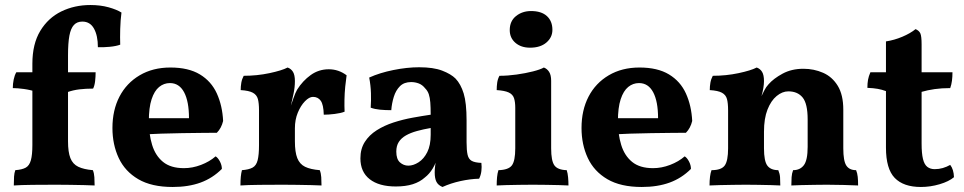

<svg xmlns="http://www.w3.org/2000/svg" viewBox="-20 -736 3840 765"><path d="M361 -448Q361 -431 359 -413Q357 -395 351 -383Q322 -383 296.5 -380Q271 -377 246 -368V-448ZM109 -482Q109 -561 140.5 -613Q172 -665 224.5 -690.5Q277 -716 340 -716Q380 -716 412.5 -707Q445 -698 464 -686Q460 -656 459 -621Q458 -586 459 -558Q443 -552 417 -549.5Q391 -547 370 -548Q370 -594 354.5 -622Q339 -650 308 -650Q287 -650 274.5 -636.5Q262 -623 256.5 -594Q251 -565 251 -515V-175H109ZM129 -448V-369Q101 -378 75 -381.5Q49 -385 31 -385Q31 -402 34.5 -419Q38 -436 45 -448ZM251 -173Q251 -130 260.5 -106Q270 -82 292 -71.5Q314 -61 350 -58Q355 -46 356 -30Q357 -14 357 3Q340 2 314.5 1.5Q289 1 260 0.5Q231 0 203 0Q158 0 110.5 0.5Q63 1 35 3Q35 -18 36 -32.5Q37 -47 41 -58Q68 -60 82.5 -68Q97 -76 103 -97.5Q109 -119 109 -158V-227H251Z M668 9Q584 9 531 -22Q478 -53 453 -106.5Q428 -160 428 -226Q428 -297 456 -351Q484 -405 536.5 -436Q589 -467 659 -467Q731 -467 776.5 -439.5Q822 -412 844 -363.5Q866 -315 869 -254Q862 -225 844 -207Q819 -207 783 -206.5Q747 -206 705.5 -205.5Q664 -205 621.5 -203.5Q579 -202 541 -199V-265H733Q733 -332 713.5 -368.5Q694 -405 657 -405Q633 -405 614 -389.5Q595 -374 584 -340.5Q573 -307 573 -253Q573 -202 586 -159Q599 -116 629.5 -91Q660 -66 713 -66Q747 -66 781 -79Q815 -92 839 -113Q848 -108 856 -93Q864 -78 864 -63Q827 -26 779 -8.5Q731 9 668 9Z M1155 -173Q1155 -130 1164.5 -106Q1174 -82 1195.5 -71.5Q1217 -61 1254 -58Q1259 -46 1260 -30Q1261 -14 1261 3Q1244 2 1218.5 1.5Q1193 1 1164 0.5Q1135 0 1107 0Q1062 0 1014 0.5Q966 1 938 3Q938 -18 939.5 -32.5Q941 -47 944 -58Q971 -60 986 -68Q1001 -76 1006.5 -97.5Q1012 -119 1012 -158V-227H1155ZM1155 -295V-209H1012V-318L1155 -413Q1155 -388 1149.5 -362.5Q1144 -337 1136 -302ZM1133 -298Q1141 -321 1149 -344Q1157 -367 1164 -379Q1186 -414 1218 -437Q1250 -460 1290 -460Q1329 -460 1361 -436Q1358 -416 1355.5 -390.5Q1353 -365 1352.5 -339Q1352 -313 1353 -291Q1338 -285 1313.5 -282Q1289 -279 1270 -279Q1269 -319 1258 -334.5Q1247 -350 1227 -350Q1212 -350 1195 -332.5Q1178 -315 1166.5 -287Q1155 -259 1155 -225ZM1012 -209V-296Q1012 -325 1007.5 -341.5Q1003 -358 987.5 -366.5Q972 -375 939 -377Q939 -392 941.5 -406.5Q944 -421 951 -434Q1004 -434 1053.5 -444.5Q1103 -455 1126 -467Q1140 -462 1147.5 -449.5Q1155 -437 1155 -413Z M1743 9Q1726 2 1719 -11.5Q1712 -25 1712 -49Q1712 -61 1714 -77.5Q1716 -94 1721 -109L1724 -112Q1717 -86 1704 -64.5Q1691 -43 1673 -29Q1653 -11 1624.5 -2Q1596 7 1557 7Q1490 7 1453 -22Q1416 -51 1416 -105Q1416 -143 1433.5 -170.5Q1451 -198 1481 -217Q1511 -236 1548 -248Q1585 -260 1623.5 -267Q1662 -274 1696 -279Q1696 -308 1694.5 -327.5Q1693 -347 1688.5 -360.5Q1684 -374 1674 -384Q1663 -398 1648.5 -403.5Q1634 -409 1618 -409Q1590 -409 1573.5 -392.5Q1557 -376 1549 -350Q1541 -324 1539 -297Q1515 -297 1494 -299Q1473 -301 1457 -307Q1459 -334 1458 -365Q1457 -396 1451 -427Q1493 -446 1547.5 -457Q1602 -468 1650 -468Q1707 -468 1742 -454.5Q1777 -441 1795 -423Q1816 -401 1827.5 -363.5Q1839 -326 1839 -256V-169Q1839 -137 1843 -119.5Q1847 -102 1859.5 -95Q1872 -88 1898 -87Q1900 -71 1898 -54.5Q1896 -38 1889 -24Q1853 -23 1814.5 -14.5Q1776 -6 1743 9ZM1607 -76Q1627 -76 1648 -89.5Q1669 -103 1682.5 -130Q1696 -157 1696 -199V-226Q1667 -221 1641.5 -214Q1616 -207 1597.5 -196.5Q1579 -186 1569 -170.5Q1559 -155 1559 -132Q1559 -102 1573.5 -89Q1588 -76 1607 -76Z M1959 3Q1959 -15 1960.5 -30.5Q1962 -46 1966 -58Q2006 -59 2019.5 -77Q2033 -95 2033 -145V-306Q2033 -330 2028 -345Q2023 -360 2007 -367.5Q1991 -375 1959 -377Q1959 -392 1961 -406.5Q1963 -421 1970 -434Q2003 -434 2038.5 -439Q2074 -444 2103.5 -451.5Q2133 -459 2147 -467Q2160 -462 2168 -449.5Q2176 -437 2176 -414V-145Q2176 -95 2189 -77Q2202 -59 2238 -58Q2242 -46 2243.5 -29.5Q2245 -13 2245 3Q2230 2 2207 1.5Q2184 1 2157 0.5Q2130 0 2103 0Q2076 0 2048 0.5Q2020 1 1997 1.5Q1974 2 1959 3ZM2092 -546Q2056 -546 2033.5 -565.5Q2011 -585 2011 -616Q2011 -652 2036 -672Q2061 -692 2096 -692Q2137 -692 2159 -672Q2181 -652 2181 -617Q2181 -587 2157 -566.5Q2133 -546 2092 -546Z M2537 9Q2453 9 2400 -22Q2347 -53 2322 -106.5Q2297 -160 2297 -226Q2297 -297 2325 -351Q2353 -405 2405.5 -436Q2458 -467 2528 -467Q2600 -467 2645.5 -439.5Q2691 -412 2713 -363.5Q2735 -315 2738 -254Q2731 -225 2713 -207Q2688 -207 2652 -206.5Q2616 -206 2574.5 -205.5Q2533 -205 2490.5 -203.5Q2448 -202 2410 -199V-265H2602Q2602 -332 2582.5 -368.5Q2563 -405 2526 -405Q2502 -405 2483 -389.5Q2464 -374 2453 -340.5Q2442 -307 2442 -253Q2442 -202 2455 -159Q2468 -116 2498.5 -91Q2529 -66 2582 -66Q2616 -66 2650 -79Q2684 -92 2708 -113Q2717 -108 2725 -93Q2733 -78 2733 -63Q2696 -26 2648 -8.5Q2600 9 2537 9Z M2881 -209V-296Q2881 -325 2876.5 -341.5Q2872 -358 2856.5 -366.5Q2841 -375 2808 -377Q2808 -392 2810.5 -406.5Q2813 -421 2820 -434Q2873 -434 2922.5 -444.5Q2972 -455 2995 -467Q3009 -462 3016.5 -449.5Q3024 -437 3024 -413ZM3340 -145Q3340 -95 3352 -76.5Q3364 -58 3391 -58Q3396 -46 3397.5 -31.5Q3399 -17 3399 3Q3377 2 3342.5 1Q3308 0 3275 0Q3253 0 3225.5 0.5Q3198 1 3173 1.5Q3148 2 3133 3Q3133 -15 3134 -30Q3135 -45 3140 -58Q3168 -58 3183 -78Q3198 -98 3198 -151V-260Q3198 -323 3178 -347.5Q3158 -372 3121 -372Q3097 -372 3074.5 -353.5Q3052 -335 3038 -299.5Q3024 -264 3024 -211V-145Q3024 -94 3037.5 -76Q3051 -58 3081 -58Q3087 -44 3088 -30Q3089 -16 3089 3Q3075 2 3051 1.5Q3027 1 3001.5 0.5Q2976 0 2952 0Q2930 0 2902 0.5Q2874 1 2848 1.5Q2822 2 2807 3Q2807 -16 2809 -32Q2811 -48 2815 -58Q2854 -58 2867.5 -76.5Q2881 -95 2881 -145V-296L3024 -413Q3024 -401 3021.5 -385.5Q3019 -370 3014 -353Q3020 -365 3026 -377Q3032 -389 3042 -400Q3062 -423 3098 -442.5Q3134 -462 3181 -462Q3223 -462 3259.5 -446Q3296 -430 3318 -394Q3340 -358 3340 -299Z M3649 9Q3580 9 3545 -27Q3510 -63 3510 -148V-373Q3494 -379 3477 -382Q3460 -385 3436 -386Q3436 -404 3438.5 -418Q3441 -432 3448 -448H3510V-571Q3543 -576 3575 -589.5Q3607 -603 3628 -620Q3642 -614 3647 -603Q3652 -592 3652 -559V-448H3775Q3775 -430 3773 -414.5Q3771 -399 3766 -385Q3732 -385 3704 -381Q3676 -377 3652 -370V-164Q3652 -125 3657.5 -102.5Q3663 -80 3675 -71Q3687 -62 3704 -62Q3721 -62 3736.5 -66.5Q3752 -71 3766 -79Q3780 -61 3781 -30Q3761 -13 3724 -2Q3687 9 3649 9Z"/></svg>

Font: Vollkorn
Style: Bold
Weight: 700
Designer: Friedrich Althausen
Foundry: Friedrich Althausen
Version: Version 5.000